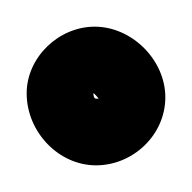

<svg xmlns="http://www.w3.org/2000/svg" viewBox="-21 -118 144 144"><path d="M49 -48C50 -48 53 -44 53 -44H51C49 -44 49 -48 49 -48ZM-1 -48C-1 -19 23 6 51 6C79 6 103 -17 103 -45C103 -73 78 -98 50 -98C23 -98 -1 -75 -1 -48Z"/></svg>

Font: AppleStorm
Style: CBo
Weight: 400
Foundry: Cannot Into Space Fonts
Version: Version 1.01